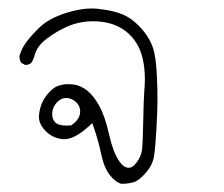

<svg xmlns="http://www.w3.org/2000/svg" viewBox="-20 -267 540 462"><path d="M139.2 35.2Q120.6 35.2 112.3 26.9Q105.5 19.5 105.5 7.8Q105.5 -11.2 121.1 -24.4Q129.4 -31.2 139.2 -31.2Q147.5 -31.2 155.3 -26.9Q172.9 -16.6 172.9 1Q172.9 19.5 153.3 33.2L151.4 34.7Q144 35.2 139.2 35.2ZM204.1 -215.8Q250.5 -215.8 281.2 -192.9Q297.9 -180.7 309.6 -161.1Q328.6 -129.4 328.6 -75.2Q328.6 -63.5 327.1 -46.6Q325.7 -29.8 324.7 22.5Q323.7 74.7 321.8 92.8Q319.3 112.8 303.7 129.9Q297.4 136.7 289.6 136.7Q277.8 136.7 267.1 121.1Q252 99.1 242.2 55.4Q232.4 11.7 218.3 -13.2Q204.6 -37.6 189 -49.8Q173.3 -61.5 157.7 -63.5Q150.4 -64.5 142.8 -64.5Q135.3 -64.5 127 -62.5Q112.8 -59.6 101.6 -48.3Q90.3 -37.1 83 -23.2Q75.7 -9.3 73.7 11.2Q73.7 12.7 73.7 14.2Q73.7 32.2 90.3 48.8Q106.9 65.4 131.3 67.9Q132.8 67.9 134.8 67.9Q159.2 67.9 192.9 37.6L202.1 29.3L206.1 41Q216.8 71.8 223.6 104.5Q230.5 137.2 245.1 155.3Q259.3 172.4 272.5 175.3Q288.1 175.3 301.8 171.4Q314.5 167.5 331.1 148.4Q347.7 129.4 350.8 107.7Q354 85.9 356.4 43.5Q358.9 1 358.9 -26.4Q358.9 -53.7 357.9 -75.7Q356 -130.4 347.2 -154.3Q337.4 -181.6 312.5 -206.5Q293.9 -224.6 274.9 -232.4Q252.9 -241.7 216.8 -245.6Q209.5 -246.6 201.2 -246.6Q172.4 -246.6 138.7 -235.8Q96.2 -222.2 73.2 -199.2Q50.3 -176.3 40.5 -161.6Q31.2 -147.9 26.9 -132.3Q26.9 -131.3 26.9 -130.9Q26.9 -122.6 31.2 -115.7L40.5 -110.8Q40.5 -110.8 41 -110.8Q49.3 -110.8 54.7 -115.2Q60.1 -121.6 64 -136.2Q69.8 -157.2 94 -175Q118.2 -192.9 144 -204.1Q172.4 -215.8 204.1 -215.8Z"/></svg>

Font: NaikaiFont
Style: Light
Weight: 300
Version: Version 1.89